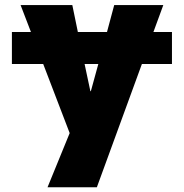

<svg xmlns="http://www.w3.org/2000/svg" viewBox="-20 -540 745 779"><path d="M28.3 -280.3V-410.2H105.5L63.5 -519.5H273.4L295.9 -410.2H414.1L443.4 -519.5H642.6L602.5 -410.2H677.7V-280.3H555.7L373 219.7H172.9L262.7 0L155.3 -280.3ZM323.2 -280.3 346.7 -169.9H348.6L378.9 -280.3Z"/></svg>

Font: GenEi M Gothic v2 Black
Style: Regular
Weight: 900
Version: Version 2.0